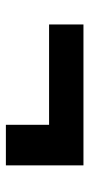

<svg xmlns="http://www.w3.org/2000/svg" viewBox="145 -577 290 620"><g transform="rotate(90 290.0 -267.0)"><path d="M514 -141H383V-280.5H59V-391.5H514Z"/></g></svg>

Font: Lato 2
Style: Regular
Weight: 900
Designer: Lukasz Dziedzic with Adam Twardoch and Botio Nikoltchev
Foundry: tyPoland Lukasz Dziedzic
Version: Version 2.015; 2015-08-06; http://www.latofonts.com/